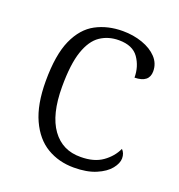

<svg xmlns="http://www.w3.org/2000/svg" viewBox="-106 -634 684 733"><g transform="rotate(20 236.0 -267.0)"><path d="M272 10Q211 10 163 -18.5Q115 -47 87 -108Q59 -169 59 -264Q59 -371 86.5 -432Q114 -493 162 -518.5Q210 -544 271 -544Q314 -544 351 -531Q388 -518 410 -494.5Q432 -471 432 -439Q432 -393 373 -392Q373 -437 349 -471.5Q325 -506 269 -506Q226 -506 193.5 -484Q161 -462 143 -409.5Q125 -357 125 -265Q125 -152 167 -94Q209 -36 283 -37Q337 -37 371 -61Q405 -85 421 -120Q434 -107 434 -86Q434 -66 416 -43.5Q398 -21 361.5 -5.5Q325 10 272 10Z"/></g></svg>

Font: Noto Serif Tamil Light
Style: Regular
Weight: 300
Designer: Indian Type Foundry, Tom Grace, and the Monotype Design Team
Foundry: Monotype Imaging Inc.
Version: Version 2.004; ttfautohint (v1.8.4.7-5d5b)